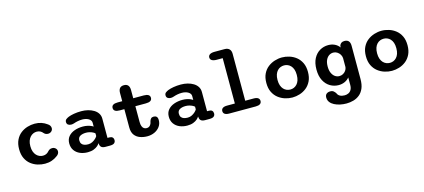

<svg xmlns="http://www.w3.org/2000/svg" viewBox="-71 -1410 5094 2306"><g transform="rotate(-15 2476.0 -257.0)"><path d="M330 9.5Q285 9.5 239.5 -4.2Q194 -18 156 -47.5Q118 -77 95 -124.5Q72 -172 72 -239Q72 -306 95 -353.5Q118 -401 156 -430.5Q194 -460 239.5 -473.8Q285 -487.5 330 -487.5Q376 -487.5 414 -474.5Q452 -461.5 479.5 -440.5Q499 -429 507.8 -414Q516.5 -399 516.5 -384Q516.5 -359.5 499 -344Q481.5 -328.5 458 -328.5Q440 -328.5 427.5 -334.8Q415 -341 405.5 -352Q392.5 -368.5 373.8 -378.5Q355 -388.5 329.5 -388.5Q307.5 -388.5 286.5 -379.5Q265.5 -370.5 248.5 -352Q231.5 -333.5 221.5 -305.5Q211.5 -277.5 211.5 -239Q211.5 -200.5 221.5 -172.5Q231.5 -144.5 248.5 -126.2Q265.5 -108 286.5 -99Q307.5 -90 329.5 -90Q355 -90 373.8 -100Q392.5 -110 405.5 -126Q415.5 -137 427.8 -143.2Q440 -149.5 458 -149.5Q481.5 -149.5 499 -134.2Q516.5 -119 516.5 -94Q516.5 -79 507.5 -64.2Q498.5 -49.5 479.5 -38Q452 -17 414 -3.8Q376 9.5 330 9.5Z M1083 1.5Q1047.5 1.5 1031.5 -12.5Q1015.5 -26.5 1013.5 -51.5L1011.5 -63Q1004.5 -48.5 985.2 -31.5Q966 -14.5 935 -2.5Q904 9.5 861.5 9.5Q807.5 9.5 764.5 -9.2Q721.5 -28 696.5 -63.8Q671.5 -99.5 671.5 -150.5Q671.5 -202 700.2 -236.2Q729 -270.5 776.8 -287.5Q824.5 -304.5 881 -304.5Q913 -304.5 939 -298.2Q965 -292 982.8 -284Q1000.5 -276 1007.5 -270V-319Q1007.5 -335 998.2 -347.8Q989 -360.5 973.5 -369.5Q958 -378.5 938 -383.2Q918 -388 896.5 -388Q866.5 -388 839.2 -382.5Q812 -377 791.5 -369.5Q781.5 -366 772.5 -364.5Q763.5 -363 754.5 -363Q730.5 -363 715.2 -374.5Q700 -386 700 -409Q700 -430.5 715 -442.2Q730 -454 750 -462Q775.5 -472.5 818 -480Q860.5 -487.5 910.5 -487.5Q954 -487.5 993.8 -477.5Q1033.5 -467.5 1065 -448.2Q1096.5 -429 1114.5 -400.5Q1132.5 -372 1132.5 -335V-96H1156.5Q1181.5 -96 1194.5 -83.5Q1207.5 -71 1207.5 -48Q1207.5 -26 1191.8 -12.2Q1176 1.5 1137 1.5ZM1007.5 -185.5Q1000.5 -193.5 983.8 -202.2Q967 -211 944.8 -217Q922.5 -223 899 -223Q855 -223 826.2 -207Q797.5 -191 797.5 -154Q797.5 -128 809.2 -111.8Q821 -95.5 842 -88.5Q863 -81.5 890 -81.5Q918.5 -81.5 942.5 -94Q966.5 -106.5 983.8 -123Q1001 -139.5 1007.5 -152.5Z M1360.5 -377Q1284.5 -377 1284.5 -426.5Q1284.5 -476 1360.5 -476H1417.5V-577Q1417.5 -656.5 1486 -656.5Q1554.5 -656.5 1554.5 -577V-476H1685.5Q1761.5 -476 1761.5 -426.5Q1761.5 -377 1685.5 -377H1554.5V-181Q1554.5 -148 1562.8 -127.2Q1571 -106.5 1585.2 -97Q1599.5 -87.5 1618 -87.5Q1647 -87.5 1663.2 -108.2Q1679.5 -129 1683.5 -158Q1688.5 -175 1699.8 -187.2Q1711 -199.5 1734 -199.5Q1756 -199.5 1769.5 -186.8Q1783 -174 1783 -143Q1783 -97 1757.5 -62.5Q1732 -28 1690.8 -9.2Q1649.5 9.5 1602 9.5Q1554 9.5 1511.8 -5.5Q1469.5 -20.5 1443.5 -55.2Q1417.5 -90 1417.5 -149.5V-377Z M2321 1.5Q2285.5 1.5 2269.5 -12.5Q2253.5 -26.5 2251.5 -51.5L2249.5 -63Q2242.5 -48.5 2223.2 -31.5Q2204 -14.5 2173 -2.5Q2142 9.5 2099.5 9.5Q2045.5 9.5 2002.5 -9.2Q1959.5 -28 1934.5 -63.8Q1909.5 -99.5 1909.5 -150.5Q1909.5 -202 1938.2 -236.2Q1967 -270.5 2014.8 -287.5Q2062.5 -304.5 2119 -304.5Q2151 -304.5 2177 -298.2Q2203 -292 2220.8 -284Q2238.5 -276 2245.5 -270V-319Q2245.5 -335 2236.2 -347.8Q2227 -360.5 2211.5 -369.5Q2196 -378.5 2176 -383.2Q2156 -388 2134.5 -388Q2104.5 -388 2077.2 -382.5Q2050 -377 2029.5 -369.5Q2019.5 -366 2010.5 -364.5Q2001.5 -363 1992.5 -363Q1968.5 -363 1953.2 -374.5Q1938 -386 1938 -409Q1938 -430.5 1953 -442.2Q1968 -454 1988 -462Q2013.5 -472.5 2056 -480Q2098.5 -487.5 2148.5 -487.5Q2192 -487.5 2231.8 -477.5Q2271.5 -467.5 2303 -448.2Q2334.5 -429 2352.5 -400.5Q2370.5 -372 2370.5 -335V-96H2394.5Q2419.5 -96 2432.5 -83.5Q2445.5 -71 2445.5 -48Q2445.5 -26 2429.8 -12.2Q2414 1.5 2375 1.5ZM2245.5 -185.5Q2238.5 -193.5 2221.8 -202.2Q2205 -211 2182.8 -217Q2160.5 -223 2137 -223Q2093 -223 2064.2 -207Q2035.5 -191 2035.5 -154Q2035.5 -128 2047.2 -111.8Q2059 -95.5 2080 -88.5Q2101 -81.5 2128 -81.5Q2156.5 -81.5 2180.5 -94Q2204.5 -106.5 2221.8 -123Q2239 -139.5 2245.5 -152.5Z M2620 0Q2584 0 2565.8 -12.8Q2547.5 -25.5 2547.5 -49.5Q2547.5 -73.5 2565.8 -86.2Q2584 -99 2620 -99H2717V-663H2642Q2603.5 -663 2583.2 -675.8Q2563 -688.5 2563 -712Q2563 -736 2583.2 -749Q2603.5 -762 2642 -762H2766.5Q2805 -762 2825.5 -741.5Q2846 -721 2846 -682.5V-99H2950.5Q2987 -99 3005 -86.2Q3023 -73.5 3023 -49.5Q3023 -25.5 3005 -12.8Q2987 0 2950.5 0Z M3405.5 10.5Q3359.5 10.5 3314 -3.8Q3268.5 -18 3230.2 -48Q3192 -78 3169 -125.2Q3146 -172.5 3146 -239Q3146 -305.5 3169 -352.5Q3192 -399.5 3230.2 -429.2Q3268.5 -459 3314 -473.2Q3359.5 -487.5 3405.5 -487.5Q3450.5 -487.5 3496.2 -473.2Q3542 -459 3579.8 -429.2Q3617.5 -399.5 3640.5 -352.5Q3663.5 -305.5 3663.5 -239Q3663.5 -172.5 3640.5 -125.2Q3617.5 -78 3579.8 -48Q3542 -18 3496.2 -3.8Q3450.5 10.5 3405.5 10.5ZM3405.5 -88.5Q3428.5 -88.5 3449.5 -97.2Q3470.5 -106 3487.8 -124.2Q3505 -142.5 3514.8 -170.8Q3524.5 -199 3524.5 -239Q3524.5 -278.5 3514.8 -306.8Q3505 -335 3487.8 -353.2Q3470.5 -371.5 3449.5 -380Q3428.5 -388.5 3405.5 -388.5Q3382.5 -388.5 3360.8 -380Q3339 -371.5 3322 -353.2Q3305 -335 3295 -306.8Q3285 -278.5 3285 -239Q3285 -199 3295 -170.8Q3305 -142.5 3322 -124.2Q3339 -106 3360.8 -97.2Q3382.5 -88.5 3405.5 -88.5Z M4014 248Q3973.5 248 3934.8 239.8Q3896 231.5 3864.5 215.2Q3833 199 3814.2 174.2Q3795.5 149.5 3795.5 116.5Q3795.5 86 3813.8 71.2Q3832 56.5 3860.5 56.5Q3887.5 56.5 3902.2 69.5Q3917 82.5 3926 96Q3936 122.5 3959.8 135Q3983.5 147.5 4017.5 147.5Q4043 147.5 4064.8 137.2Q4086.5 127 4100 103.8Q4113.5 80.5 4113.5 42V-49Q4091 -21 4056.5 -5.2Q4022 10.5 3980.5 10.5Q3924 10.5 3875.8 -17.8Q3827.5 -46 3798.2 -101.8Q3769 -157.5 3769 -239Q3769 -320.5 3798.2 -375.8Q3827.5 -431 3875.8 -458.8Q3924 -486.5 3980.5 -486.5Q4025.5 -486.5 4061 -469Q4096.5 -451.5 4119 -420L4120 -441.5Q4134 -484 4182 -484Q4251 -484 4251 -405.5V7.5Q4251 77 4230.8 123.5Q4210.5 170 4176.5 197.2Q4142.5 224.5 4100.2 236.2Q4058 248 4014 248ZM4016.5 -92Q4040.5 -92 4061.5 -103.2Q4082.5 -114.5 4096.5 -134Q4110.5 -153.5 4113.5 -177.5V-291Q4111.5 -315.5 4097.8 -336.8Q4084 -358 4062.5 -371Q4041 -384 4016.5 -384Q3987 -384 3962.5 -367.8Q3938 -351.5 3923.2 -319.2Q3908.5 -287 3908.5 -239Q3908.5 -192 3923.2 -159Q3938 -126 3962.5 -109Q3987 -92 4016.5 -92Z M4643.5 10.5Q4597.5 10.5 4552 -3.8Q4506.5 -18 4468.2 -48Q4430 -78 4407 -125.2Q4384 -172.5 4384 -239Q4384 -305.5 4407 -352.5Q4430 -399.5 4468.2 -429.2Q4506.5 -459 4552 -473.2Q4597.5 -487.5 4643.5 -487.5Q4688.5 -487.5 4734.2 -473.2Q4780 -459 4817.8 -429.2Q4855.5 -399.5 4878.5 -352.5Q4901.5 -305.5 4901.5 -239Q4901.5 -172.5 4878.5 -125.2Q4855.5 -78 4817.8 -48Q4780 -18 4734.2 -3.8Q4688.5 10.5 4643.5 10.5ZM4643.5 -88.5Q4666.5 -88.5 4687.5 -97.2Q4708.5 -106 4725.8 -124.2Q4743 -142.5 4752.8 -170.8Q4762.5 -199 4762.5 -239Q4762.5 -278.5 4752.8 -306.8Q4743 -335 4725.8 -353.2Q4708.5 -371.5 4687.5 -380Q4666.5 -388.5 4643.5 -388.5Q4620.5 -388.5 4598.8 -380Q4577 -371.5 4560 -353.2Q4543 -335 4533 -306.8Q4523 -278.5 4523 -239Q4523 -199 4533 -170.8Q4543 -142.5 4560 -124.2Q4577 -106 4598.8 -97.2Q4620.5 -88.5 4643.5 -88.5Z"/></g></svg>

Font: Sono Monospace SemiBold
Style: Regular
Weight: 600
Designer: Tyler Finck
Foundry: Tyler Finck
Version: Version 2.112